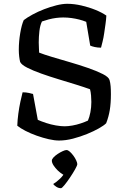

<svg xmlns="http://www.w3.org/2000/svg" viewBox="-20 -740 667 1011"><path d="M291 0Q267 0 236.5 -7Q206 -14 173.5 -25.5Q141 -37 114 -51Q87 -65 71 -78Q72 -108 76.5 -141.5Q81 -175 87.5 -205Q94 -235 99 -254Q117 -254 132.5 -250.5Q148 -247 154 -245L179 -109Q197 -101 222.5 -92.5Q248 -84 274.5 -79.5Q301 -75 320 -75Q338 -75 361 -79Q384 -83 406 -90.5Q428 -98 443 -105Q451 -123 456 -149Q461 -175 461 -203Q461 -218 459.5 -237Q458 -256 454 -270Q424 -281 380.5 -294.5Q337 -308 289 -322.5Q241 -337 197.5 -352.5Q154 -368 123.5 -383.5Q93 -399 86 -414Q83 -426 81 -443Q79 -460 79 -478Q79 -521 86.5 -565.5Q94 -610 105 -634Q123 -648 151.5 -663.5Q180 -679 212.5 -691.5Q245 -704 277 -712Q309 -720 334 -720Q370 -720 409 -711Q448 -702 482.5 -688Q517 -674 540 -658Q539 -637 535.5 -613Q532 -589 528.5 -564.5Q525 -540 520 -520.5Q515 -501 512 -489Q494 -489 478.5 -492.5Q463 -496 455 -500L434 -625Q417 -632 397.5 -637Q378 -642 356.5 -645Q335 -648 313 -648Q295 -648 275.5 -645.5Q256 -643 237 -638Q218 -633 201 -627Q191 -607 187.5 -576.5Q184 -546 184 -517Q184 -500 185 -486Q186 -472 186 -463Q211 -453 254.5 -440Q298 -427 348 -412.5Q398 -398 444 -382Q490 -366 521.5 -350Q553 -334 557 -318Q561 -304 562.5 -286Q564 -268 564 -244Q564 -196 558 -160Q552 -124 539 -91Q527 -79 500.5 -64Q474 -49 438.5 -34.5Q403 -20 364.5 -10Q326 0 291 0ZM301 251Q288 251 276.5 243.5Q265 236 260 229Q277 219 295.5 201.5Q314 184 322 165L335 187Q325 187 311 178.5Q297 170 284 157.5Q271 145 262 131Q253 117 253 106Q253 98 262 88.5Q271 79 284 70.5Q297 62 310 56Q323 50 330 50Q338 50 347.5 58.5Q357 67 366 79Q375 91 381 104Q387 117 387 124Q387 131 375.5 151.5Q364 172 348.5 195Q333 218 319.5 234.5Q306 251 301 251Z"/></svg>

Font: Texturina Medium 12pt
Style: Regular
Weight: 400
Version: Version 1.002